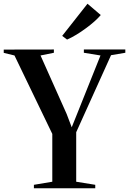

<svg xmlns="http://www.w3.org/2000/svg" viewBox="-37 -1008 691 1028"><path d="M243 -35V-291L40.5 -711L-17 -725V-742.5L251.5 -743V-725.5L180 -711L320 -397.5L347 -326.5L374.5 -395L501 -711L412 -725.5V-743H634V-725.5L557.5 -712.5L371 -300V-35L473 -18.5V0H144.5V-18.5ZM321.5 -796.5 296 -816 431.5 -988 502.5 -927.5Q489 -911.5 468.5 -893.2Q448 -875 423.2 -856.8Q398.5 -838.5 372.8 -822.8Q347 -807 323 -796.5Z"/></svg>

Font: Merriweather 144pt SemiBold
Style: Regular
Weight: 600
Version: Version 2.100